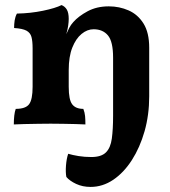

<svg xmlns="http://www.w3.org/2000/svg" viewBox="-20 -487 670 756"><path d="M222.3 -467Q235.5 -461.9 243.1 -449.3Q250.6 -436.6 250.6 -412.6Q250.6 -400.6 248.3 -385Q246 -369.5 241 -352.5Q246.6 -365.3 252.7 -377.3Q258.9 -389.3 268.5 -399.9Q289.2 -423.4 325.1 -442.7Q361.1 -462 408.3 -462Q450 -462 486.4 -446Q522.8 -430 545.2 -394.2Q567.5 -358.4 567.5 -299V-145.3L425.3 -151V-259.7Q425.3 -323.4 405 -347.6Q384.8 -371.8 348.5 -371.8Q323.5 -371.8 301.2 -353.4Q278.8 -335.1 264.7 -299.6Q250.6 -264.2 250.6 -211V-163H108.4V-296.3Q108.4 -325 103.9 -341.5Q99.4 -358.1 84 -366.4Q68.5 -374.6 35.5 -376.7Q35.5 -391.9 37.7 -406.6Q40 -421.3 46.6 -433.5Q100 -434.5 149.4 -444.7Q198.8 -455 222.3 -467ZM250.6 -190V-145.3Q250.6 -94.2 264.3 -76.3Q278 -58.3 308.1 -58.3Q313.7 -44.1 315 -29.9Q316.3 -15.7 316.3 3Q301.7 2 278.1 1.5Q254.4 1 228.5 0.5Q202.6 0 179.5 0Q157.4 0 129.1 0.5Q100.9 1 75.1 1.5Q49.4 2 34.4 3Q34.4 -15.7 36.2 -31.7Q38 -47.7 42 -58.3Q81 -58.3 94.7 -76.8Q108.4 -95.3 108.4 -145.3V-190ZM336.6 249Q305.1 249 279.7 237.1Q254.4 225.2 241.3 209.8Q237.8 192.2 239.8 165Q241.9 137.8 248.5 118.5Q265.5 123.6 289.4 127.5Q313.2 131.3 339.7 131.3Q378.8 131.3 397.1 113.1Q415.4 95 420.3 58.7Q425.3 22.4 425.3 -31.7V-247.8H567.5V-107.7Q567.5 -34.7 549.3 29.6Q531 93.8 499.2 143.4Q467.3 193 425.8 221Q384.2 249 336.6 249Z"/></svg>

Font: Vollkorn
Style: Regular
Weight: 400
Designer: Friedrich Althausen
Foundry: Friedrich Althausen
Version: Version 5.001